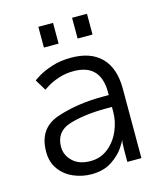

<svg xmlns="http://www.w3.org/2000/svg" viewBox="-106 -766 732 858"><g transform="rotate(-15 260.0 -337.0)"><path d="M349 -310H377V-323Q377 -454 252 -454Q215 -454 183.5 -443.5Q152 -433 131 -420Q110 -407 110 -406L79 -457Q79 -459 103.5 -474Q128 -489 167.5 -502Q207 -515 257 -515Q348 -515 396.5 -465.5Q445 -416 445 -322V0H380V-57Q380 -73 381 -85Q382 -97 383 -100H381Q385 -100 364.5 -69Q344 -38 306 -13Q268 12 212 12Q169 12 129.5 -5Q90 -22 65.5 -55.5Q41 -89 41 -137Q41 -246 136 -278Q231 -310 349 -310ZM223 -46Q269 -46 304 -73.5Q339 -101 358 -144.5Q377 -188 377 -233V-255H349Q252 -255 181.5 -234Q111 -213 111 -141Q111 -103 140.5 -74.5Q170 -46 223 -46ZM220 -686V-590H152V-686ZM377 -686V-590H308V-686Z"/></g></svg>

Font: Museo Sans Light
Style: Regular
Weight: 300
Designer: Jos Buivenga
Foundry: Jos Buivenga & Rosetta Type Foundry (extension, remastering)
Version: Version 3.600;PS 1.000;hotconv 1.0.88;makeotf.lib2.5.647800;